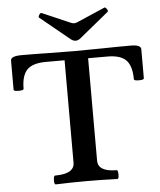

<svg xmlns="http://www.w3.org/2000/svg" viewBox="-58 -921 812 975"><g transform="rotate(-5 347.5 -434.0)"><path d="M187 3Q181 3 179.5 -8Q178 -19 180 -30.5Q182 -42 187 -42Q286 -42 286 -99V-621H191Q123 -621 94.5 -591.5Q66 -562 66 -495Q66 -489 53 -487.5Q40 -486 27.5 -487.5Q15 -489 15 -495V-643Q15 -666 71 -666Q139 -666 207 -664.5Q275 -663 343 -663Q414 -663 484.5 -664.5Q555 -666 627 -666Q679 -666 679 -643V-495Q679 -489 666 -487.5Q653 -486 640.5 -487.5Q628 -489 628 -495Q628 -562 599.5 -591.5Q571 -621 505 -621H406V-99Q406 -42 501 -42Q506 -42 507.5 -30.5Q509 -19 507.5 -8Q506 3 501 3Q422 0 344 0Q265 0 187 3ZM351 -715Q338 -715 325 -726L177 -847Q171 -851 178 -862Q185 -873 191 -870L332 -809Q342 -804 351 -804Q359 -804 370 -809L511 -870Q515 -872 522.5 -862Q530 -852 525 -847L377 -726Q364 -715 351 -715Z"/></g></svg>

Font: Junicode SmExp
Style: Bold
Weight: 700
Width: 6
Designer: Peter S. Baker
Version: Version 2.205; ttfautohint (v1.8.4)